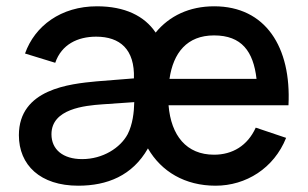

<svg xmlns="http://www.w3.org/2000/svg" viewBox="-20 -575 978 610"><path d="M228.5 15C320 15 400.5 -16.5 450 -103.5C492.5 -30 567.5 15 665 15C761.5 15 850.5 -40.5 889 -137L792.5 -169.5C766.5 -112 718.5 -83.5 660 -83.5C572.5 -83.5 523.5 -144 515.5 -240.5H896.5C906 -425.5 823.5 -555 660.5 -555C581.5 -555 518 -524.5 474.5 -471.5C439 -524.5 376.5 -555 288 -555C173.5 -555 90.5 -492.5 59.5 -405L155.5 -375.5C175.5 -434 227 -458.5 285.5 -458.5C361 -458.5 408.5 -418.5 405.5 -326L286.5 -316.5C202.5 -308.5 40 -292.5 40 -145.5C40 -50.5 108 15 228.5 15ZM660 -462.5C748 -462.5 785 -411.5 795 -324.5H518.5C530.5 -407 574 -462.5 660 -462.5ZM241 -69.5C180 -69.5 143.5 -100 143.5 -148.5C143.5 -229.5 249.5 -239.5 305 -243.5L406.5 -250.5C406 -219 401.5 -179.5 385.5 -148.5C362.5 -105.5 307 -69.5 241 -69.5Z"/></svg>

Font: Manrope SemiBold
Style: Regular
Weight: 600
Designer: Mikhail Sharanda
Foundry: Mikhail Sharanda
Version: Version 4.505